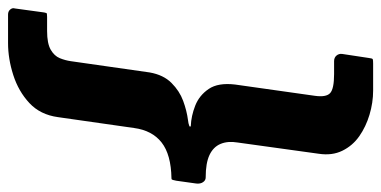

<svg xmlns="http://www.w3.org/2000/svg" viewBox="-255 -527 947 477"><g transform="rotate(-90 218.5 -288.5)"><path d="M232 165Q202 165 172 156Q142 147 118.5 130.5Q95 114 82.5 88.5Q70 63 75 30L103 -172Q107 -196 99.5 -214Q92 -232 72 -241.5Q52 -251 16 -251Q9 -251 4.5 -257.5Q0 -264 1 -274L8 -324Q10 -334 11 -335Q12 -336 14 -336Q73 -337 103 -360.5Q133 -384 139 -429L166 -618Q172 -662 201 -689Q230 -716 270.5 -729Q311 -742 350 -742H421Q429 -742 433.5 -736.5Q438 -731 436 -725L426 -652Q425 -646 423 -645.5Q421 -645 415 -645H380Q349 -645 333.5 -636Q318 -627 312.5 -613.5Q307 -600 305 -586L277 -390Q271 -356 251 -336Q231 -316 206.5 -307Q182 -298 159 -295Q150 -294 145 -292Q140 -290 144 -288Q169 -287 194.5 -277Q220 -267 236 -243.5Q252 -220 247 -178L219 20Q215 48 225.5 58Q236 68 273 68H305Q314 68 319 74Q324 80 323 88L313 154Q312 163 310 164Q308 165 299 165H232Z"/></g></svg>

Font: Libre Franklin Thin ExtraBold
Style: Italic
Weight: 800
Italic angle: -8°
Version: Version 2.000